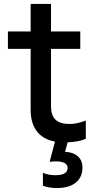

<svg xmlns="http://www.w3.org/2000/svg" viewBox="-20 -707 460 971"><path d="M197 232V167Q224 179 260 179Q322 179 322 142Q322 109 259 109Q249 109 231 111L258 9Q198 -2 166.5 -43Q135 -84 135 -151V-460H20V-548H135V-687H238V-548H386V-460H238V-171Q238 -123 261 -101.5Q284 -80 332 -80Q368 -80 414 -97V-5Q380 10 322 13L309 61Q349 62 373 83Q397 104 397 140Q397 190 362.5 217Q328 244 268 244Q227 244 197 232Z"/></svg>

Font: Application Medium
Style: Regular
Weight: 500
Designer: Wei Huang
Foundry: Wei Huang
Version: Version 0.012